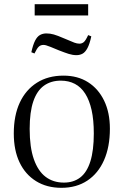

<svg xmlns="http://www.w3.org/2000/svg" viewBox="-20 -885 591 919"><path d="M274 14Q204 14 152.5 -18Q101 -50 73.5 -108Q46 -166 46 -246Q46 -332 74.5 -393.5Q103 -455 156.5 -489Q210 -523 284 -523Q352 -523 401.5 -491.5Q451 -460 478.5 -403Q506 -346 506 -269Q506 -182 478 -118.5Q450 -55 398 -20.5Q346 14 274 14ZM286 -11Q332 -11 364 -35.5Q396 -60 412.5 -112.5Q429 -165 429 -246Q429 -311 418.5 -358Q408 -405 388 -436.5Q368 -468 338.5 -483.5Q309 -499 271 -499Q224 -499 190.5 -475Q157 -451 139.5 -400Q122 -349 122 -268Q122 -180 142 -123Q162 -66 198.5 -38.5Q235 -11 286 -11ZM146 -811V-865H402V-811ZM346 -621Q328 -621 309 -627Q290 -633 262 -644Q236 -655 222 -660.5Q208 -666 201 -668Q194 -670 188 -670Q175 -670 166 -662Q157 -654 145 -629L130 -635Q138 -671 148 -690.5Q158 -710 171.5 -717.5Q185 -725 202 -725Q220 -725 237.5 -720Q255 -715 285 -702Q322 -686 335.5 -681Q349 -676 360 -676Q372 -676 381 -683.5Q390 -691 402 -717L417 -711Q409 -674 398.5 -654.5Q388 -635 375 -628Q362 -621 346 -621Z"/></svg>

Font: Literata 60pt Light
Style: Regular
Weight: 300
Designer: Latin by Veronika Burian and Jose Scaglione. Greek by Irene Vlachou. Cyrillic by Vera Evstafieva.
Foundry: TypeTogether
Version: Version 3.103;gftools[0.9.29]